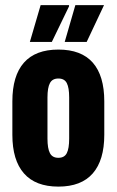

<svg xmlns="http://www.w3.org/2000/svg" viewBox="-20 -700 444 730"><path d="M202 9.5Q115 9.5 71 -40.8Q27 -91 27 -187.5V-314.5Q27 -412 71 -461.8Q115 -511.5 202 -511.5Q289 -511.5 332.8 -461.8Q376.5 -412 376.5 -314.5V-187.5Q376.5 -91 332.8 -40.8Q289 9.5 202 9.5ZM202 -100Q225 -100 234 -117.8Q243 -135.5 243 -173V-329.5Q243 -366.5 234 -384Q225 -401.5 202 -401.5Q179 -401.5 169.8 -384Q160.5 -366.5 160.5 -329.5V-173Q160.5 -135.5 169.8 -117.8Q179 -100 202 -100ZM266.5 -680.5H375.5L309.5 -540.5H226ZM134.5 -680.5H242.5V-676L177 -540.5H93.5Z"/></svg>

Font: Anek Latin Condensed
Style: Bold
Weight: 700
Width: 3
Designer: Yesha Goshar
Foundry: Ek Type
Version: Version 1.003